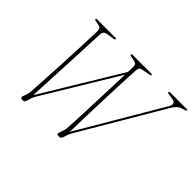

<svg xmlns="http://www.w3.org/2000/svg" viewBox="-137 -962 1224 1224"><g transform="rotate(45 475.5 -350.0)"><path d="M784.5 -693.5Q784.5 -700 793.5 -700H941.5Q951 -700 951 -694.5Q950.5 -689.5 931 -684L917.5 -680Q886.5 -671 863.5 -630L536 -74Q531.5 -65.5 527.8 -57.8Q524 -50 520.5 -39.5L513 -16.5Q507.5 0 495.5 0H483Q467 0 474.5 -20.5L485 -51Q489 -61.5 489.2 -70Q489.5 -78.5 490.5 -88.5Q491.5 -103 493.5 -143Q495.5 -183 497.8 -238.2Q500 -293.5 502.2 -354.8Q504.5 -416 506.5 -474Q508.5 -532 510 -576.5L211.5 -83Q204.5 -71.5 200.2 -63.2Q196 -55 193 -44.5L184.5 -17Q179 0 167 0H157Q149 0 146 -5.5Q143 -11 146.5 -20L155.5 -45Q159 -54.5 160.2 -62.5Q161.5 -70.5 162 -80.5Q163 -94.5 165.2 -132.2Q167.5 -170 170.5 -222.8Q173.5 -275.5 176.5 -335.2Q179.5 -395 182 -454.5Q184.5 -514 186.5 -564.5Q188.5 -615 189.5 -649Q190 -676 169 -680L137.5 -686.5Q125.5 -688.5 125.5 -694Q125.5 -700 134 -700H299Q308 -700 308 -694Q307.5 -688 293.5 -686L245 -679Q217 -674.5 215.5 -646.5Q214 -615.5 211.8 -561.8Q209.5 -508 206.2 -442.2Q203 -376.5 199.8 -307.8Q196.5 -239 193.5 -177.2Q190.5 -115.5 188.5 -70.5L511 -603Q511.5 -617.5 511.8 -629Q512 -640.5 512.5 -648.5Q513 -674 492.5 -678.5L454 -687Q445 -688.5 445 -693.5Q445 -700 455 -700H624Q631.5 -700 631.5 -695Q631.5 -689 620 -687L567.5 -677.5Q553 -675 546.8 -668Q540.5 -661 539.5 -645Q538 -625.5 536 -582.8Q534 -540 531.8 -483.5Q529.5 -427 527.2 -365.5Q525 -304 523.2 -245.8Q521.5 -187.5 520.2 -141Q519 -94.5 518.5 -70L851 -635.5Q861.5 -653 857 -665Q852.5 -677 830.5 -680.5L796 -685.5Q784.5 -687 784.5 -693.5Z"/></g></svg>

Font: Fraunces 144pt S050 Thin
Style: Italic
Weight: 100
Italic angle: -16°
Version: Version 1.000; ttfautohint (v1.8.3)